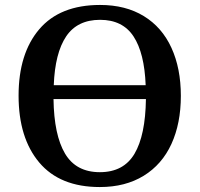

<svg xmlns="http://www.w3.org/2000/svg" viewBox="-20 -745 806 775"><path d="M55 -359Q55 -529 138.5 -627Q222 -725 384 -725Q487 -725 560.5 -680Q634 -635 672 -552Q710 -469 710 -358Q710 -247 672 -164Q634 -81 560 -35.5Q486 10 383 10Q222 10 138.5 -89Q55 -188 55 -359ZM568 -401Q563 -531 519 -598Q475 -665 384 -665Q292 -665 247 -598Q202 -531 197 -401ZM569 -345H196Q198 -200 242.5 -125Q287 -50 383 -50Q479 -50 523 -124.5Q567 -199 569 -345Z"/></svg>

Font: Noto Serif SemiBold
Style: Regular
Weight: 600
Designer: Monotype Design Team
Foundry: Monotype Imaging Inc.
Version: Version 1.001